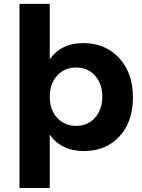

<svg xmlns="http://www.w3.org/2000/svg" viewBox="-20 -762 724 976"><path d="M232.9 -460.9Q291.5 -543 402.8 -543Q516.1 -543 585.9 -466.8Q655.8 -390.6 655.8 -266.1Q655.8 -143.6 587.2 -68.8Q518.6 5.9 405.8 5.9Q292.5 5.9 232.9 -77.1V193.8H79.1V-742.2H232.9ZM232.9 -271Q232.9 -204.6 270.3 -163.3Q307.6 -122.1 367.2 -122.1Q426.3 -122.1 463.1 -163.6Q500 -205.1 500 -271Q500 -335.9 463.1 -377.4Q426.3 -418.9 367.2 -418.9Q308.1 -418.9 270.5 -377.7Q232.9 -336.4 232.9 -271Z"/></svg>

Font: Montserrat arm SemiBold
Style: Regular
Weight: 600
Designer: Julieta Ulanovsky
Foundry: Julieta Ulanovsky
Version: Version 6.000;PS 006.000;hotconv 1.0.88;makeotf.lib2.5.64775